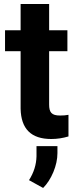

<svg xmlns="http://www.w3.org/2000/svg" viewBox="-20 -678 378 950"><path d="M82 -658.2V-528.3H4.9V-424.8H82V-140.1C84 -40 134.3 9.8 233.4 9.8C262.7 9.8 291 5.4 318.8 -2.9V-109.9C306.6 -107.4 293 -106.4 277.3 -106.4C234.9 -106.4 223.1 -122.1 223.1 -161.1V-424.8H313.5V-528.3H223.1V-658.2ZM193.4 252C213.4 231.9 230.5 205.6 244.1 173.3C257.3 141.1 264.2 109.9 264.2 79.6V44.9H160.6V95.2C159.7 136.7 147.5 175.8 123.5 213.4Z"/></svg>

Font: Roboto
Style: Bold
Weight: 700
Designer: Google
Version: Version 2.137; 2017